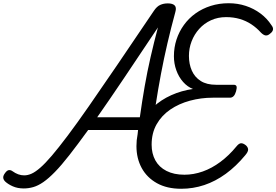

<svg xmlns="http://www.w3.org/2000/svg" viewBox="-21 -1150 1711 1189"><path d="M126 17Q88 17 58.5 4Q29 -9 11 -26Q0 -37 -1 -49.5Q-2 -62 10 -78Q22 -95 33.5 -96.5Q45 -98 56 -90Q74 -77 92 -70.5Q110 -64 129 -64Q151 -64 174.5 -74.5Q198 -85 228.5 -111.5Q259 -138 300 -186Q341 -234 397.5 -309Q454 -384 529.5 -492.5Q605 -601 704.5 -747Q804 -893 932 -1083Q950 -1110 971 -1119.5Q992 -1129 1018 -1129Q1048 -1129 1060.5 -1116.5Q1073 -1104 1065 -1076Q1038 -977 1016 -882.5Q994 -788 976 -693Q958 -598 942.5 -497Q927 -396 913 -285Q911 -265 901 -254Q891 -243 866 -239Q843 -235 833.5 -243Q824 -251 826 -270Q828 -289 830 -307.5Q832 -326 834 -345H525Q459 -254 409 -190Q359 -126 319.5 -85.5Q280 -45 247.5 -22.5Q215 0 185.5 8.5Q156 17 126 17ZM581 -424H845Q859 -524 875 -615.5Q891 -707 911.5 -796.5Q932 -886 957 -980Q839 -803 746.5 -665.5Q654 -528 581 -424ZM1101 19Q1013 19 951 -15.5Q889 -50 856.5 -109.5Q824 -169 824 -245Q824 -320 851.5 -381Q879 -442 927.5 -487Q976 -532 1039.5 -560.5Q1103 -589 1174 -599Q1140 -612 1113 -642.5Q1086 -673 1071 -714.5Q1056 -756 1056 -802Q1056 -856 1072 -905Q1088 -954 1118 -995.5Q1148 -1037 1190 -1067Q1232 -1097 1284 -1113.5Q1336 -1130 1395 -1130Q1451 -1130 1501 -1113.5Q1551 -1097 1592 -1066.5Q1633 -1036 1660 -994Q1672 -979 1669.5 -966Q1667 -953 1652 -942Q1638 -929 1624.5 -930.5Q1611 -932 1595 -948Q1568 -978 1535.5 -999.5Q1503 -1021 1464 -1032.5Q1425 -1044 1379 -1044Q1328 -1044 1285.5 -1024.5Q1243 -1005 1212.5 -971Q1182 -937 1165.5 -894Q1149 -851 1149 -804Q1149 -753 1167 -712.5Q1185 -672 1222 -648.5Q1259 -625 1317 -625H1426Q1440 -625 1443.5 -616Q1447 -607 1441 -585Q1435 -564 1425.5 -554.5Q1416 -545 1403 -545H1297Q1224 -545 1155.5 -526.5Q1087 -508 1033.5 -471.5Q980 -435 949 -380.5Q918 -326 918 -254Q918 -199 941 -157Q964 -115 1010 -91.5Q1056 -68 1121 -68Q1178 -68 1234.5 -88Q1291 -108 1344 -147.5Q1397 -187 1443 -243Q1459 -263 1472.5 -263Q1486 -263 1503 -249Q1516 -236 1515.5 -222.5Q1515 -209 1498 -189Q1441 -120 1377 -73.5Q1313 -27 1244 -4Q1175 19 1101 19Z"/></svg>

Font: Playwrite CU
Style: Regular
Weight: 400
Designer: Veronika Burian, José Scaglione
Foundry: TypeTogether
Version: Version 1.002